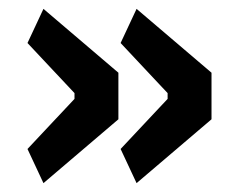

<svg xmlns="http://www.w3.org/2000/svg" viewBox="-20 -493 534 433"><path d="M78 -473 247 -329V-224L78 -80L42 -157L148 -270V-283L42 -396ZM288 -473 457 -329V-224L288 -80L252 -157L358 -270V-283L252 -396Z"/></svg>

Font: IBM Plex Sans Cond SmBld
Style: Regular
Weight: 600
Width: 3
Designer: Mike Abbink, Paul van der Laan, Pieter van Rosmalen
Foundry: Bold Monday
Version: Version 1.3